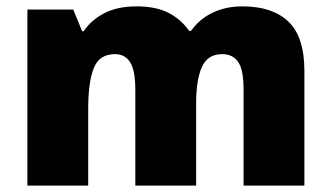

<svg xmlns="http://www.w3.org/2000/svg" viewBox="-20 -583 1040 603"><path d="M741 -563Q836 -563 886 -515Q936 -467 936 -360V0H745V-301Q745 -364 728 -388.5Q711 -413 678 -413Q632 -413 614 -372.5Q596 -332 596 -258V0H405V-301Q405 -361 389 -387Q373 -413 341 -413Q292 -413 274.5 -369Q257 -325 257 -242V0H66V-553H210L238 -485H243Q265 -519 306.5 -541Q348 -563 409 -563Q470 -563 509.5 -542.5Q549 -522 574 -486H580Q606 -523 647.5 -543Q689 -563 741 -563Z"/></svg>

Font: Noto Sans Thaana Black
Style: Regular
Weight: 900
Designer: David Williams
Foundry: Google Inc.
Version: Version 3.001; ttfautohint (v1.8.4.7-5d5b)